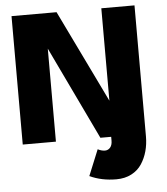

<svg xmlns="http://www.w3.org/2000/svg" viewBox="-59 -712 855 983"><g transform="rotate(-5 369.0 -220.5)"><path d="M491.5 20V0H436L207.5 -478V0H37V-660H268.5L498.5 -185V-660H669V13.5Q669 53.5 659.2 89Q649.5 124.5 630 154.2Q610.5 184 577 201.5Q543.5 219 499.5 219Q423.5 219 362.5 190.5L417 57.5Q437 67.5 453.5 67.5Q470 67.5 480.8 55Q491.5 42.5 491.5 20Z"/></g></svg>

Font: League Spartan ExtraBold
Style: Regular
Weight: 800
Foundry: The League of Moveable Type
Version: Version 2.002